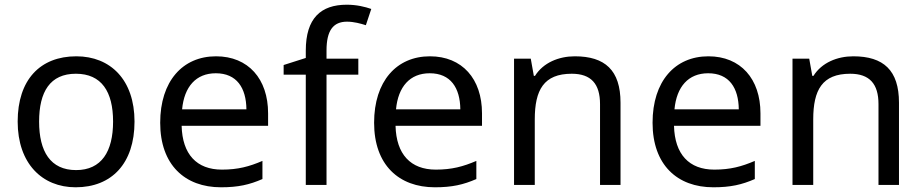

<svg xmlns="http://www.w3.org/2000/svg" viewBox="-20 -785 3917 815"><path d="M551 -269C551 -446 449 -546 304 -546C150 -546 55 -446 55 -269C55 -91 159 10 301 10C454 10 551 -91 551 -269ZM146 -269C146 -396 193 -472 302 -472C411 -472 460 -396 460 -269C460 -142 411 -63 303 -63C194 -63 146 -142 146 -269Z M897 -546C755 -546 660 -440 660 -264C660 -85 765 10 918 10C991 10 1039 -1 1094 -25V-102C1038 -78 990 -65 922 -65C815 -65 754 -130 751 -251H1118V-304C1118 -450 1034 -546 897 -546ZM896 -474C985 -474 1025 -412 1026 -321H753C762 -417 812 -474 896 -474Z M1501 -468V-536H1366V-571C1366 -655 1394 -693 1453 -693C1482 -693 1511 -685 1533 -678L1556 -747C1530 -756 1494 -765 1452 -765C1342 -765 1278 -708 1278 -570V-539L1184 -509V-468H1278V0H1366V-468Z M1805 -546C1663 -546 1568 -440 1568 -264C1568 -85 1673 10 1826 10C1899 10 1947 -1 2002 -25V-102C1946 -78 1898 -65 1830 -65C1723 -65 1662 -130 1659 -251H2026V-304C2026 -450 1942 -546 1805 -546ZM1804 -474C1893 -474 1933 -412 1934 -321H1661C1670 -417 1720 -474 1804 -474Z M2420 -546C2352 -546 2286 -519 2251 -463H2246L2233 -536H2162V0H2250V-278C2250 -403 2288 -472 2407 -472C2489 -472 2527 -429 2527 -343V0H2614V-349C2614 -487 2548 -546 2420 -546Z M2987 -546C2845 -546 2750 -440 2750 -264C2750 -85 2855 10 3008 10C3081 10 3129 -1 3184 -25V-102C3128 -78 3080 -65 3012 -65C2905 -65 2844 -130 2841 -251H3208V-304C3208 -450 3124 -546 2987 -546ZM2986 -474C3075 -474 3115 -412 3116 -321H2843C2852 -417 2902 -474 2986 -474Z M3602 -546C3534 -546 3468 -519 3433 -463H3428L3415 -536H3344V0H3432V-278C3432 -403 3470 -472 3589 -472C3671 -472 3709 -429 3709 -343V0H3796V-349C3796 -487 3730 -546 3602 -546Z"/></svg>

Font: Noto Sans Buginese
Style: Regular
Weight: 400
Designer: Monotype Design Team
Foundry: Monotype Imaging Inc.
Version: Version 2.002